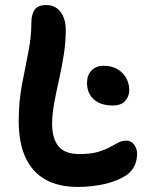

<svg xmlns="http://www.w3.org/2000/svg" viewBox="-20 -730 584 759"><path d="M425 -313Q378 -313 351 -337Q324 -361 324 -403Q324 -433 342 -451.5Q360 -470 389 -470Q424 -470 447 -455Q470 -440 480.5 -418.5Q491 -397 491 -374Q491 -349 475 -331Q459 -313 425 -313ZM288 9Q211 9 159 -20.5Q107 -50 80.5 -108Q54 -166 54 -251Q54 -327 66.5 -393.5Q79 -460 91.5 -521.5Q104 -583 104 -641Q104 -672 116.5 -691Q129 -710 163 -710Q189 -710 206 -696.5Q223 -683 231.5 -661Q240 -639 240 -614Q240 -563 232 -512.5Q224 -462 213 -413.5Q202 -365 194 -321Q186 -277 186 -240Q186 -183 211 -152Q236 -121 294 -121Q338 -121 365.5 -129Q393 -137 412 -147Q431 -157 446 -165.5Q461 -174 479 -174Q499 -174 510.5 -158Q522 -142 522 -122Q522 -98 512.5 -76.5Q503 -55 482 -39Q445 -14 393 -2.5Q341 9 288 9Z"/></svg>

Font: Shantell Sans SemiBold
Style: Regular
Weight: 600
Designer: Stephen Nixon, Anya Danilova, Shantell Martin
Foundry: Arrow Type
Version: Version 1.011;[c5ecc13dd]